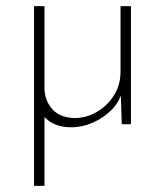

<svg xmlns="http://www.w3.org/2000/svg" viewBox="-20 -405 538 626"><path d="M212 10Q166 10 136.5 -13Q107 -36 97 -74L125 -76V201H91V-109V-385H125V-114Q127 -75 151 -48.5Q175 -22 222 -20Q261 -20 295.5 -40Q330 -60 351.5 -94Q373 -128 373 -172V-385H407V0H377L373 -123L377 -102Q368 -71 343 -46Q318 -21 283.5 -5.5Q249 10 212 10Z"/></svg>

Font: Josefin Sans ExtraLight
Style: Regular
Weight: 250
Designer: Santiago Orozco
Foundry: Typemade
Version: Version 2.000